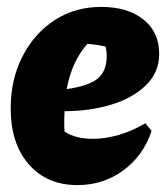

<svg xmlns="http://www.w3.org/2000/svg" viewBox="-20 -523 485 556"><path d="M204 13Q116 13 63.5 -47Q11 -107 11 -209Q11 -293 45 -359.5Q79 -426 138 -464.5Q197 -503 273 -503Q350 -503 395.5 -466.5Q441 -430 441 -367Q441 -313 402 -275.5Q363 -238 300.5 -219.5Q238 -201 167 -201Q166 -185 166 -167Q166 -154 167 -142Q198 -121 250 -121Q284 -121 323 -132Q362 -143 401 -166L419 -144Q395 -72 337 -29.5Q279 13 204 13ZM289 -361Q289 -374 286 -388Q261 -394 233 -396Q211 -371 196 -339Q181 -307 173 -265Q237 -274 263 -295.5Q289 -317 289 -361Z"/></svg>

Font: Piazzolla ExtraBold
Style: Italic
Weight: 800
Italic angle: -11.3°
Designer: Juan Pablo del Peral
Foundry: Huerta Tipografica
Version: Version 1.330